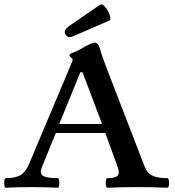

<svg xmlns="http://www.w3.org/2000/svg" viewBox="-22 -878 819 901"><path d="M6 3Q0 3 -1.5 -8Q-3 -19 -1.5 -30.5Q0 -42 6 -42Q48 -42 72 -55Q96 -68 113 -105L313 -580Q319 -594 319 -598Q319 -602 311.5 -608Q304 -614 304 -619Q304 -626 323 -632Q332 -635 345 -641.5Q358 -648 376 -659Q412 -678 422 -678Q438 -678 445 -655Q451 -632 472 -575L656 -98Q668 -66 693 -54Q718 -42 763 -42Q769 -42 770.5 -30.5Q772 -19 770.5 -8Q769 3 763 3Q693 0 623 0Q553 0 482 3Q477 3 475 -8Q473 -19 475 -30.5Q477 -42 482 -42Q520 -42 530.5 -54Q541 -66 529 -98L472 -254H240L176 -97Q162 -65 179.5 -53.5Q197 -42 249 -42Q254 -42 255.5 -30.5Q257 -19 255.5 -8Q254 3 249 3Q187 0 128 0Q67 0 6 3ZM256 -296H457L365 -539H355ZM305 -704Q290 -704 283.5 -720.5Q277 -737 301 -755L448 -856Q456 -861 466 -851.5Q476 -842 484.5 -826.5Q493 -811 495.5 -797.5Q498 -784 490 -781L326 -710Q312 -704 305 -704Z"/></svg>

Font: Junicode SmExp
Style: Bold
Weight: 700
Width: 6
Designer: Peter S. Baker
Version: Version 2.205; ttfautohint (v1.8.4)